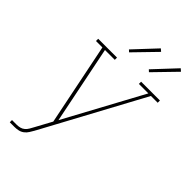

<svg xmlns="http://www.w3.org/2000/svg" viewBox="-281 -847 1161 1161"><g transform="rotate(45 300.0 -266.0)"><path d="M43 215V196H83Q97 196 111 192.5Q125 189 136 179.5Q147 170 154.5 157Q162 144 169 131L226 26L119 -501H64V-520H225V-501H141L242 -2L512 -501H431V-520H592V-501H534L188 140Q188 140 187.5 140Q187 140 187 140V141V142Q178 157 169 172Q160 187 146 197.5Q132 208 115.5 211.5Q99 215 83 215ZM424 -594 411 -606 543 -747 559 -733ZM254 -594 241 -606 373 -747 389 -733Z"/></g></svg>

Font: Iosevka Etoile Thin Oblique
Style: Regular
Weight: 100
Italic angle: -9°
Designer: Belleve Invis
Foundry: Belleve Invis
Version: Version 15.5.2; ttfautohint (v1.8.4)